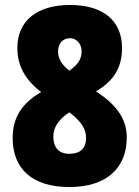

<svg xmlns="http://www.w3.org/2000/svg" viewBox="-20 -744 562 774"><path d="M262 -724C133 -724 50 -663 50 -551C50 -477 83 -421 146 -373C69 -328 31 -271 31 -188C31 -64 109 10 260 10C410 10 491 -67 491 -190C491 -267 447 -323 367 -376C437 -416 472 -471 472 -550C472 -663 393 -724 262 -724ZM262 -590C287 -590 309 -569 309 -537C309 -504 293 -484 260 -459C231 -481 214 -506 214 -537C214 -569 234 -590 262 -590ZM195 -193C195 -231 216 -262 259 -291L270 -283C307 -253 327 -223 327 -189C327 -147 305 -124 259 -124C217 -124 195 -150 195 -193Z"/></svg>

Font: Noto Sans Georgian Condensed Black
Style: Regular
Weight: 900
Width: 3
Designer: Monotype Design Team, Akaki Razmadze
Foundry: Google LLC
Version: Version 2.005